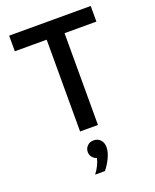

<svg xmlns="http://www.w3.org/2000/svg" viewBox="-178 -815 968 1201"><g transform="rotate(-20 305.5 -214.5)"><path d="M365 0H246V-611H34V-715H577V-611H365ZM307 286H242Q260 263 272 238Q284 213 288 192Q270 186 258.5 171.5Q247 157 247 138Q247 114 263.5 97.5Q280 81 305 81Q334 81 351 100Q368 119 368 148Q368 180 349.5 219Q331 258 307 286Z"/></g></svg>

Font: Wix Madefor Text SemiBold
Style: Regular
Weight: 600
Designer: Dalton Maag Ltd
Foundry: Dalton Maag Ltd
Version: Version 3.100